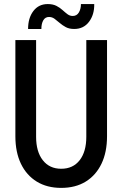

<svg xmlns="http://www.w3.org/2000/svg" viewBox="-20 -917 602 945"><path d="M281.2 7.8Q211.4 7.8 160.9 -23.2Q110.4 -54.2 83 -111.1Q55.7 -168 55.7 -246.6V-719.7H157.7V-243.7Q157.7 -170.4 190.7 -128.4Q223.6 -86.4 281.2 -86.4Q339.4 -86.4 372.1 -128.4Q404.8 -170.4 404.8 -243.7V-719.7H506.8V-246.6Q506.8 -168 479.5 -111.1Q452.1 -54.2 401.9 -23.2Q351.6 7.8 281.2 7.8ZM118.2 -774.4Q118.2 -828.6 144.3 -862.8Q170.4 -897 214.8 -897Q240.7 -897 258.1 -887.9Q275.4 -878.9 287.8 -867.4Q300.3 -856 312 -847.2Q323.7 -838.4 337.9 -838.4Q357.9 -838.4 368.2 -855.7Q378.4 -873 378.4 -897H443.8Q444.8 -845.2 418.2 -809.8Q391.6 -774.4 345.2 -774.4Q320.8 -774.4 304 -783.4Q287.1 -792.5 273.9 -804Q260.7 -815.4 248.5 -824.5Q236.3 -833.5 221.2 -833.5Q202.6 -833.5 193.1 -817.1Q183.6 -800.8 183.6 -774.4Z"/></svg>

Font: Reddit Mono Medium
Style: Regular
Weight: 500
Monospace: yes
Designer: Stephen Hutchings
Foundry: Reddit
Version: Version 1.014